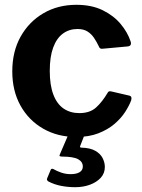

<svg xmlns="http://www.w3.org/2000/svg" viewBox="-20 -560 591 799"><path d="M297.4 -540Q361.7 -540 407.5 -517.4Q453.3 -494.8 482.2 -460.1Q511 -425.4 523.4 -388.1Q529.8 -368.3 510.5 -366.7L406 -357.1Q394.6 -355.5 390.7 -368.2Q381.5 -387.3 370.7 -403.2Q359.8 -419.2 343.7 -429.2Q327.6 -439.3 302.4 -439.3Q267.8 -439.3 241.7 -420.1Q215.7 -401 201.4 -362.4Q187.1 -323.9 187.1 -265Q187.1 -205.4 202.1 -166.2Q217.1 -126.9 244.8 -108.1Q272.5 -89.3 310 -89.3Q353.9 -89.3 379.5 -112.4Q405.2 -135.4 428.2 -174.3Q430.5 -178.6 433.9 -179.8Q437.4 -181 445.4 -179L519 -161.9Q530.4 -158.9 525.9 -142.6Q517.9 -120.8 500.8 -94.1Q483.6 -67.5 456.2 -44.1Q428.8 -20.7 389.4 -5.3Q350.1 10 297.4 10Q220 10 159.8 -24.5Q99.6 -59 65.3 -120.5Q31.1 -182 31.1 -263Q31.1 -345.4 65.8 -407.6Q100.6 -469.7 160.8 -504.9Q221 -540 297.4 -540ZM416.3 134.7Q416.3 161.1 399.3 179.8Q382.2 198.4 354.3 208.7Q326.5 219 292.8 219Q263 219 234.4 213.5Q205.9 208 181.3 195.1Q173 189.6 176.2 182L190.9 147Q193.6 140.2 201.4 143.2Q216.4 151.9 234.9 158.3Q253.3 164.7 273.8 164.7Q298 164.7 311.3 156.6Q324.6 148.4 324.6 133.1Q324.6 113.4 305.2 102.6Q285.9 91.8 237.6 91.6Q231.5 91.6 228.8 89.7Q226.2 87.8 229.3 81.9L266.7 -5H334.2L313.8 47.2Q310.7 54.4 318.9 54.4Q355.4 55.3 376.8 67.7Q398.3 80.1 407.3 98.4Q416.3 116.6 416.3 134.7Z"/></svg>

Font: Libre Franklin Thin
Style: Regular
Weight: 100
Designer: Pablo Impallari, Rodrigo Fuenzalida, Nhung Nguyen
Foundry: Impallari Type
Version: Version 3.000